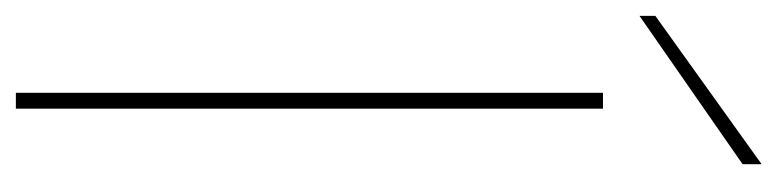

<svg xmlns="http://www.w3.org/2000/svg" viewBox="-401 -591 980 242"><g transform="rotate(90 89.0 -470.0)"><path d="M85 0V-740H105V0ZM-12 -806 175 -940V-916L-12 -786Z"/></g></svg>

Font: Poppins Variable
Style: Regular
Weight: 100
Designer: Jonny Pinhorn
Foundry: Indian Type Foundry
Version: Version 6.000